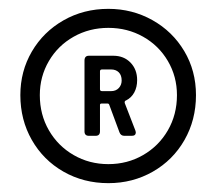

<svg xmlns="http://www.w3.org/2000/svg" viewBox="-20 -733 489 434"><path d="M26 -518Q26 -572 52 -616.5Q78 -661 123.5 -687Q169 -713 225 -713Q279 -713 324.5 -687.5Q370 -662 396.5 -617.5Q423 -573 423 -518Q423 -462 397 -416.5Q371 -371 325.5 -345Q280 -319 225 -319Q169 -319 123.5 -345Q78 -371 52 -416.5Q26 -462 26 -518ZM225 -362Q268 -362 303.5 -382.5Q339 -403 359.5 -438.5Q380 -474 380 -518Q380 -560 359.5 -595Q339 -630 303.5 -650Q268 -670 225 -670Q182 -670 146.5 -650Q111 -630 90.5 -595Q70 -560 70 -518Q70 -474 90.5 -438.5Q111 -403 146.5 -382.5Q182 -362 225 -362ZM171 -596Q171 -607 181 -607H236Q260 -607 275 -591.5Q290 -576 290 -552Q290 -536 283.5 -524Q277 -512 265 -506Q261 -505 262 -500L286 -438L287 -434Q287 -426 278 -426H261Q253 -426 250 -434L227 -496Q226 -499 223 -499H210Q206 -499 206 -496V-436Q206 -426 196 -426H181Q171 -426 171 -436ZM211 -527H231Q242 -527 248.5 -534Q255 -541 255 -551Q255 -563 248.5 -569.5Q242 -576 231 -576H211Q206 -576 206 -572V-531Q206 -527 211 -527Z"/></svg>

Font: Barlow GEO Medium
Style: Regular
Weight: 500
Designer: Jeremy Tribby
Foundry: Tribby Type
Version: Version 1.408